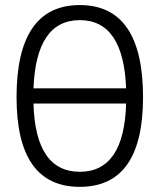

<svg xmlns="http://www.w3.org/2000/svg" viewBox="-20 -723 626 753"><path d="M293 9.8C457.5 9.8 541 -106.4 541 -341.8C541 -583 457.5 -703.1 293 -703.1C128.4 -703.1 44.9 -583 44.9 -341.8C44.9 -106.4 128.4 9.8 293 9.8ZM293 -49.3C177.2 -49.3 116.2 -138.7 111.3 -316.9H474.6C469.7 -138.7 408.7 -49.3 293 -49.3ZM111.3 -376.5C118.2 -555.2 179.2 -644 293 -644C406.7 -644 467.8 -555.2 474.6 -376.5Z"/></svg>

Font: Cascadia Mono NF Light
Style: Regular
Weight: 300
Monospace: yes
Designer: Aaron Bell
Foundry: Saja Typeworks
Version: Version 2404.023